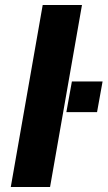

<svg xmlns="http://www.w3.org/2000/svg" viewBox="-20 -744 428 764"><path d="M22.9 0 149.9 -724.1H306.2L179.2 0ZM244.1 -297.9 266.1 -419.9H388.2L366.2 -297.9Z"/></svg>

Font: Archivo Expanded
Style: Bold Italic
Weight: 700
Width: 7
Italic angle: -10°
Designer: Hector Gatti
Foundry: Omnibus-Type
Version: Version 2.001